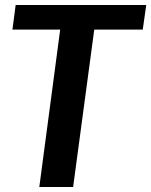

<svg xmlns="http://www.w3.org/2000/svg" viewBox="-20 -752 608 772"><path d="M43 -732H568L554 -633H359L274 0H138L222 -633H30Z"/></svg>

Font: Rosario
Style: Bold Italic
Weight: 700
Italic angle: -8.05°
Designer: Hector Gatti
Foundry: Omnibus Type
Version: Version 1.101; ttfautohint (v1.8.1.43-b0c9)